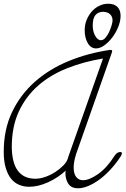

<svg xmlns="http://www.w3.org/2000/svg" viewBox="-20 -983 672 1027"><path d="M593 -150Q606 -170 624 -170Q632 -169 632 -163Q632 -157 626 -147Q599 -106 569 -74Q539 -42 509 -20.5Q479 1 450.5 12.5Q422 24 398 24Q361 24 345.5 0Q330 -24 330 -56Q330 -65 331 -70Q290 -32 237 -8Q184 16 136 16Q107 16 82 5.5Q57 -5 39 -27.5Q21 -50 10.5 -85.5Q0 -121 0 -171Q0 -291 45 -384.5Q90 -478 167 -546Q244 -614 347.5 -656.5Q451 -699 568 -716H572Q580 -716 580 -709Q580 -707 578 -701L386 -156Q386 -156 384 -148Q374 -114 374 -87Q374 -54 387.5 -36.5Q401 -19 424 -19Q457 -19 504 -51.5Q551 -84 593 -150ZM342 -133Q344 -140 344.5 -140.5Q345 -141 345 -143L531 -670Q427 -653 338 -617.5Q249 -582 183.5 -524.5Q118 -467 80.5 -386Q43 -305 43 -197Q44 -111 76 -69Q108 -27 169 -27Q195 -27 223 -37Q251 -47 275 -62.5Q299 -78 317.5 -96.5Q336 -115 342 -133ZM559 -963Q591 -963 608 -946Q625 -929 625 -899Q625 -870 612.5 -839Q600 -808 580.5 -782.5Q561 -757 538 -740.5Q515 -724 494 -724Q466 -724 449.5 -752.5Q433 -781 433 -821Q433 -851 443.5 -876.5Q454 -902 471 -921.5Q488 -941 511 -952Q534 -963 559 -963ZM547 -918Q537 -920 533 -920Q506 -920 491 -903Q476 -886 476 -847Q476 -818 487 -795.5Q498 -773 515 -768H520Q533 -768 544.5 -781.5Q556 -795 564 -812.5Q572 -830 577 -847.5Q582 -865 582 -873Q582 -908 547 -918Z"/></svg>

Font: Discipuli Britannica
Style: Regular
Weight: 400
Designer: Peter Wiegel
Foundry: Peter Wiegel
Version: Version 0.001 2009